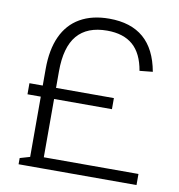

<svg xmlns="http://www.w3.org/2000/svg" viewBox="-80 -780 796 853"><g transform="rotate(10 318.5 -353.5)"><path d="M105 -438Q105 -525 132.5 -585Q160 -645 214 -676Q268 -707 345 -707Q443 -707 500.5 -657.5Q558 -608 576 -508L517 -502Q504 -579 461.5 -616Q419 -653 345 -653Q255 -653 210 -600Q165 -547 165 -438V0H105ZM60 -28 108 -42 135 -50H592V0H60ZM45 -363H426V-313H45Z"/></g></svg>

Font: Pathway Extreme 8pt Thin
Style: Regular
Weight: 100
Designer: Eduardo Rodriguez Tunni
Foundry: Eduardo Rodriguez Tunni
Version: Version 1.000